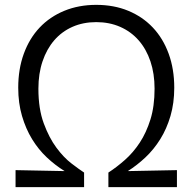

<svg xmlns="http://www.w3.org/2000/svg" viewBox="-20 -770 793 790"><path d="M44 -70 246 -66Q207 -90 172.5 -122.5Q138 -155 112 -197.5Q86 -240 70.5 -293Q55 -346 55 -409Q55 -486 78 -549Q101 -612 143 -656.5Q185 -701 244.5 -725.5Q304 -750 376 -750Q449 -750 508 -725.5Q567 -701 609 -656.5Q651 -612 674 -549Q697 -486 697 -409Q697 -346 681.5 -293Q666 -240 639.5 -197.5Q613 -155 578.5 -122.5Q544 -90 506 -66L708 -70V0H426V-60Q460 -82 494 -112Q528 -142 555 -183Q582 -224 599 -278.5Q616 -333 616 -405Q616 -467 599 -517.5Q582 -568 550.5 -604Q519 -640 474.5 -659.5Q430 -679 376 -679Q322 -679 278 -659.5Q234 -640 203 -604Q172 -568 155 -517.5Q138 -467 138 -405Q138 -322 160 -262.5Q182 -203 212 -162.5Q242 -122 274 -97.5Q306 -73 326 -60V0H44Z"/></svg>

Font: Encode Sans Narrow
Style: Regular
Weight: 400
Designer: Pablo Impallari, Andres Torresi
Foundry: Pablo Impallari, Andres Torresi
Version: Version 1.000; ttfautohint (v1.00) -l 8 -r 50 -G 200 -x 14 -